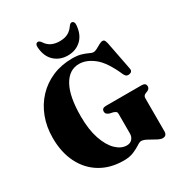

<svg xmlns="http://www.w3.org/2000/svg" viewBox="-209 -1053 1135 1209"><g transform="rotate(-30 358.5 -448.5)"><path d="M652.5 -22.5Q652.5 10.5 622.5 10.5Q607 10.5 583.2 -2.8Q559.5 -16 535.2 -29.2Q511 -42.5 494.5 -42.5Q483 -42.5 463.2 -29.2Q443.5 -16 413.2 -3Q383 10 340.5 10Q244 10 172.5 -32.8Q101 -75.5 61.8 -153.5Q22.5 -231.5 22.5 -336.5Q22.5 -417.5 48.5 -485.8Q74.5 -554 122 -604.2Q169.5 -654.5 234.5 -682.2Q299.5 -710 377.5 -710Q418.5 -710 445.2 -701.5Q472 -693 488.5 -684.8Q505 -676.5 515 -676.5Q527.5 -676.5 542.8 -684.8Q558 -693 572.8 -701.5Q587.5 -710 599.5 -710Q608 -710 612.5 -703.8Q617 -697.5 621.5 -679L661 -475.5Q667.5 -450 643.5 -444Q619.5 -437.5 607 -462.5Q558.5 -573.5 505 -616Q451.5 -658.5 398 -658.5Q325.5 -658.5 284.5 -584.5Q243.5 -510.5 243.5 -366.5Q243.5 -270 266.5 -202.2Q289.5 -134.5 326.2 -98.8Q363 -63 404 -63Q429 -63 443.2 -79Q457.5 -95 457.5 -118.5V-262.5Q457.5 -273 451.5 -277.8Q445.5 -282.5 434 -286.5L407.5 -292.5Q396.5 -297 390 -303Q383.5 -309 383.5 -320Q383.5 -345 413.5 -345H673.5Q703.5 -345 703.5 -320Q703.5 -302.5 684.5 -294L671 -289Q663 -285.5 657.8 -279.8Q652.5 -274 652.5 -262.5ZM366 -842.5Q401.5 -842.5 425.5 -854.8Q449.5 -867 467.5 -893Q478 -908.5 488.5 -908.5Q498 -908.5 503.2 -900Q508.5 -891.5 507 -878Q501.5 -810 462.2 -774.5Q423 -739 366 -739Q309.5 -739 270 -774.5Q230.5 -810 225.5 -878Q224 -891.5 229 -900Q234 -908.5 244 -908.5Q254.5 -908.5 265.5 -893Q283.5 -865.5 308.8 -854Q334 -842.5 366 -842.5Z"/></g></svg>

Font: Fraunces 144pt Soft Black
Style: Regular
Weight: 900
Version: Version 1.000;[b76b70a41]